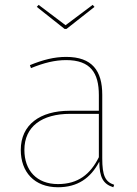

<svg xmlns="http://www.w3.org/2000/svg" viewBox="-20 -763 564 792"><path d="M362.3 -742.9 250.4 -659 139.3 -742.9 131.7 -734.6 246.4 -643.7H254.4L369.8 -734.6ZM401.8 -110V-372C401.8 -471.4 360.1 -528.3 252.7 -528.3C204.1 -528.3 157.1 -516.4 103.4 -494.3L107.8 -482C160.7 -503.7 206.7 -515.1 252.7 -515.1C353.6 -515.1 387.8 -462.1 387.8 -370.7V-306.1H267.3C144.3 -306.1 65.7 -248.1 65.7 -144.6C65.7 -53.8 121.3 9.4 219.1 9.4C299.7 9.4 353.3 -27.5 389.6 -96.2C390.1 -30.9 405.8 -3.7 447.4 9.4L451 -0.7C413.6 -13.3 401.8 -39.1 401.8 -110ZM219.1 -3.7C131.3 -3.7 80.6 -60 80.6 -144.6C80.6 -241 152.6 -293.4 269.8 -293.4H387.8V-114.5C352.8 -44.3 302.3 -3.7 219.1 -3.7Z"/></svg>

Font: Fira Sans Hair
Style: Regular
Weight: 100
Designer: bBox Type GmbH & Carrois Corporate GbR & Edenspiekermann AG
Foundry: bBox Type GmbH & Carrois Corporate GbR & Edenspiekermann AG
Version: Version 4.300;PS 004.300;hotconv 1.0.88;makeotf.lib2.5.64775